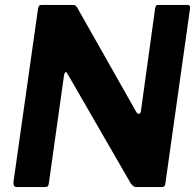

<svg xmlns="http://www.w3.org/2000/svg" viewBox="-20 -762 799 782"><path d="M744 -742Q756 -742 754 -727L653 -11Q652 0 637 0H535Q528 0 523 -4Q518 -8 512 -16L254 -463Q251 -469 247 -468Q243 -467 241 -457L179 -16Q178 -6 174 -3Q170 0 159 0H49Q40 0 37 -6Q34 -12 35 -22L135 -727Q137 -737 140 -739.5Q143 -742 152 -742H273Q284 -742 289.5 -737.5Q295 -733 299 -723L535 -306Q540 -297 546.5 -298.5Q553 -300 554 -310L612 -729Q614 -738 617 -740Q620 -742 629 -742Z"/></svg>

Font: Libre Franklin Thin
Style: Bold Italic
Weight: 700
Italic angle: -8°
Version: Version 3.000